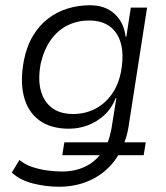

<svg xmlns="http://www.w3.org/2000/svg" viewBox="-20 -523 633 731"><path d="M205 188Q155 188 105.5 175.5Q56 163 25 134L54 86Q76 104 103.5 113Q131 122 160.5 126Q190 130 216 130Q265 130 303 112Q341 94 366 60L372 68H217L225 19H395L387 25Q393 13 397 -1.5Q401 -16 404 -31L423 -150H421Q405 -110 377 -84.5Q349 -59 314.5 -46Q280 -33 242 -33Q173 -33 129.5 -65Q86 -97 71 -155.5Q56 -214 71 -293Q82 -348 106 -387.5Q130 -427 163.5 -452.5Q197 -478 237.5 -490.5Q278 -503 322 -503Q381 -503 416.5 -470Q452 -437 458 -384L461 -383L478 -494H540L469 -38Q466 -19 460.5 -1Q455 17 448 33L441 19H535L527 68H423L435 60Q400 122 340 155Q280 188 205 188ZM258 -89Q302 -89 339 -107Q376 -125 402.5 -160Q429 -195 440 -246Q458 -340 425.5 -392.5Q393 -445 319 -445Q276 -445 238.5 -427Q201 -409 174.5 -372.5Q148 -336 135 -281Q124 -222 135 -179.5Q146 -137 177 -113Q208 -89 258 -89Z"/></svg>

Font: Nunito Sans 7pt SemiCondensed Light
Style: Italic
Weight: 300
Width: 4
Italic angle: -9°
Designer: Vernon Adams
Foundry: Vernon Adams
Version: Version 3.101;gftools[0.9.27]